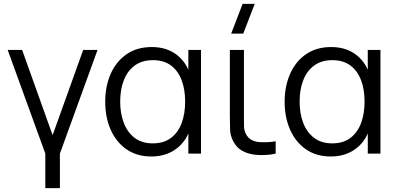

<svg xmlns="http://www.w3.org/2000/svg" viewBox="-20 -800 2072 1000"><path d="M216 180V0L20 -540H95.3L254 -96L413.3 -540H488L292 0V180Z M768.7 15Q692.2 15 638.4 -22.7Q584.7 -60.3 556.3 -124.8Q528 -189.3 528 -270Q528 -350.8 556.4 -415.2Q584.8 -479.7 639 -517.3Q693.2 -555 770.7 -555Q849.3 -555 902.7 -512.9Q956 -470.8 974.3 -397.3L961 -371V-540H1027V0H961V-170.7L974.3 -144.3Q956 -69.8 901.3 -27.4Q846.7 15 768.7 15ZM776 -53.3Q832.8 -53.3 870.2 -81.5Q907.7 -109.7 926 -158.8Q944.3 -208 944.3 -270.7Q944.3 -334 925.8 -382.8Q907.3 -431.7 870.1 -459.2Q832.8 -486.7 776.7 -486.7Q720 -486.7 682 -458.9Q644 -431.2 625 -382.3Q606 -333.5 606 -270.3Q606 -209.2 624.8 -160Q643.5 -110.8 681.2 -82.1Q719 -53.3 776 -53.3Z M1247 -625H1184L1243.7 -780H1306.7ZM1299.8 4.7Q1267 -0.2 1239.8 -15.6Q1212.7 -31 1195.2 -63.3Q1179.7 -92.8 1178.4 -123.5Q1177.2 -154.2 1177.2 -195.7V-540H1250.5V-198.3Q1250.5 -164 1250.9 -142Q1251.3 -120 1261.5 -100.7Q1272.5 -81.2 1288.9 -72Q1305.3 -62.8 1326.5 -60.3Q1348 -58.5 1371.7 -59.4Q1395.3 -60.3 1415.8 -64.3V0Q1398.2 4.3 1377.3 6.2Q1356.5 8 1336.3 7.6Q1316.2 7.2 1299.8 4.7Z M1703.2 15Q1626.7 15 1572.9 -22.7Q1519.2 -60.3 1490.8 -124.8Q1462.5 -189.3 1462.5 -270Q1462.5 -350.8 1490.9 -415.2Q1519.3 -479.7 1573.5 -517.3Q1627.7 -555 1705.2 -555Q1783.8 -555 1837.2 -512.9Q1890.5 -470.8 1908.8 -397.3L1895.5 -371V-540H1961.5V0H1895.5V-170.7L1908.8 -144.3Q1890.5 -69.8 1835.8 -27.4Q1781.2 15 1703.2 15ZM1710.5 -53.3Q1767.3 -53.3 1804.8 -81.5Q1842.2 -109.7 1860.5 -158.8Q1878.8 -208 1878.8 -270.7Q1878.8 -334 1860.3 -382.8Q1841.8 -431.7 1804.6 -459.2Q1767.3 -486.7 1711.2 -486.7Q1654.5 -486.7 1616.5 -458.9Q1578.5 -431.2 1559.5 -382.3Q1540.5 -333.5 1540.5 -270.3Q1540.5 -209.2 1559.2 -160Q1578 -110.8 1615.8 -82.1Q1653.5 -53.3 1710.5 -53.3Z"/></svg>

Font: Manrope ExtraLight
Style: Regular
Weight: 200
Designer: Mikhail Sharanda
Foundry: Mikhail Sharanda
Version: Version 4.505